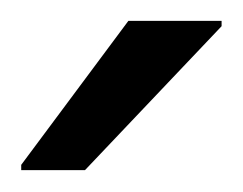

<svg xmlns="http://www.w3.org/2000/svg" viewBox="-20 -755 229 181"><path d="M0 -594.6V-599.6L101 -735.3H188.9V-730.3L60.1 -594.6Z"/></svg>

Font: Saira Thin
Style: Regular
Weight: 100
Designer: Hector Gatti with collaboration of the Omnibus-Type team
Foundry: Omnibus-Type
Version: Version 1.101